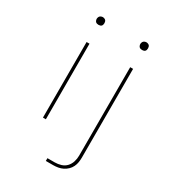

<svg xmlns="http://www.w3.org/2000/svg" viewBox="-215 -813 1030 1144"><g transform="rotate(30 300.0 -241.0)"><path d="M140 0V-520H160V0ZM150 -644Q145 -644 139.5 -645.5Q134 -647 130.5 -650.5Q127 -654 125 -659.5Q123 -665 123 -670Q123 -675 125 -680.5Q127 -686 130.5 -689.5Q134 -693 139.5 -695Q145 -697 150 -697Q155 -697 160.5 -695Q166 -693 169.5 -689.5Q173 -686 174.5 -680.5Q176 -675 176 -670Q176 -665 174.5 -659.5Q173 -654 169.5 -650.5Q166 -647 160.5 -645.5Q155 -644 150 -644ZM284 215V196H334Q356 196 377 189.5Q398 183 412.5 167.5Q427 152 433.5 131Q440 110 440 89V-520H460V89Q460 106 457.5 122.5Q455 139 447.5 154.5Q440 170 427.5 182Q415 194 400 201.5Q385 209 368 212Q351 215 334 215ZM450 -644Q445 -644 439.5 -645.5Q434 -647 430.5 -650.5Q427 -654 425 -659.5Q423 -665 423 -670Q423 -675 425 -680.5Q427 -686 430.5 -689.5Q434 -693 439.5 -695Q445 -697 450 -697Q455 -697 460.5 -695Q466 -693 469.5 -689.5Q473 -686 474.5 -680.5Q476 -675 476 -670Q476 -665 474.5 -659.5Q473 -654 469.5 -650.5Q466 -647 460.5 -645.5Q455 -644 450 -644Z"/></g></svg>

Font: Iosevka Aile Thin
Style: Regular
Weight: 100
Designer: Belleve Invis
Foundry: Belleve Invis
Version: Version 31.1.0; ttfautohint (v1.8.4)